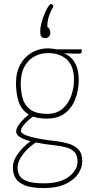

<svg xmlns="http://www.w3.org/2000/svg" viewBox="-20 -755 454 973"><path d="M202 198Q137 198 103 183Q69 168 57 144.5Q45 121 45 94Q45 64 64 34.5Q83 5 109.5 -19Q136 -43 158 -53L179 -42Q156 -32 130 -9Q104 14 86.5 41.5Q69 69 69 94Q69 116 78.5 134Q88 152 117 163Q146 174 202 174Q286 174 329.5 140Q373 106 373 64Q373 31 356.5 14.5Q340 -2 314 -8.5Q288 -15 261 -18Q207 -24 161.5 -33Q116 -42 89 -55.5Q62 -69 62 -89Q62 -104 75 -122.5Q88 -141 106.5 -158Q125 -175 141 -184L163 -174Q146 -165 128 -149.5Q110 -134 98 -118.5Q86 -103 86 -91Q86 -75 136.5 -61.5Q187 -48 263 -40Q297 -36 327.5 -27Q358 -18 377.5 2.5Q397 23 397 63Q397 95 375.5 126.5Q354 158 311 178Q268 198 202 198ZM217 -154Q152 -154 118 -179.5Q84 -205 72.5 -246Q61 -287 61 -332Q61 -390 83.5 -429.5Q106 -469 143 -489.5Q180 -510 223 -510Q233 -510 252 -507.5Q271 -505 285 -500L293 -488Q333 -478 356 -442.5Q379 -407 379 -350Q379 -300 362.5 -255Q346 -210 310.5 -182Q275 -154 217 -154ZM220 -178Q267 -178 297 -204Q327 -230 341 -270Q355 -310 355 -350Q355 -419 319.5 -452.5Q284 -486 223 -486Q186 -486 154.5 -469Q123 -452 104 -417.5Q85 -383 85 -330Q85 -294 94 -259Q103 -224 132 -201Q161 -178 220 -178ZM379 -483Q364 -483 347 -483.5Q330 -484 314 -484.5Q298 -485 288 -485.5Q278 -486 278 -486L243 -505H393Q393 -505 394 -503Q395 -501 395 -496Q395 -490 391.5 -486.5Q388 -483 379 -483ZM238 -735Q242 -735 246 -731Q250 -727 251 -723Q235 -695 227 -669.5Q219 -644 220 -619Q226 -615 230.5 -607.5Q235 -600 235 -590Q235 -577 228 -569.5Q221 -562 209 -562Q198 -562 191 -568Q184 -574 184 -596Q184 -616 190.5 -640Q197 -664 206 -685.5Q215 -707 224 -721Q233 -735 238 -735Z"/></svg>

Font: Yanone Kaffeesatz ExtraLight
Style: Regular
Weight: 200
Designer: Yanone (Cyrillic: Daniel Pouzeot, Huerta Tipografica, and Cyreal)
Foundry: Yanone
Version: Version 2.003